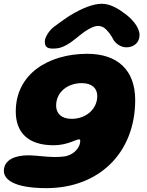

<svg xmlns="http://www.w3.org/2000/svg" viewBox="-54 -744 762 992"><path d="M219.5 -493C245.5 -493 264 -497 291.5 -512.5C309 -522.5 327 -536 344 -550C379.5 -580.5 424 -610 451.5 -610C476 -610 490.5 -598.5 511.5 -572C519 -562 527 -549 534 -535.5C549.5 -513.5 574.5 -499.5 599 -499.5C638.5 -499.5 667 -525 667 -562.5C667 -605 624.5 -651.5 584 -678.5C551 -704 510 -724.5 472.5 -724.5C428.5 -724.5 371 -703 303 -661C279 -645.5 257.5 -629.5 229.5 -609C201.5 -589.5 177.5 -552.5 177.5 -529.5C177.5 -501.5 190.5 -493 219.5 -493ZM186 228C456.5 228 644.5 46.5 644.5 -227.5C644.5 -382 553 -466 397 -466C199 -466 27.5 -364 27.5 -168C27.5 -63 87 6.5 223.5 6.5C293 6.5 339 -24 354 -24C359 -24 360.5 -20.5 360.5 -16.5C360.5 23.5 319.5 62 271.5 65C210.5 72.5 142.5 58.5 91 58.5C28.5 58.5 -34 79.5 -34 139C-34 181.5 14.5 228 186 228ZM316.5 -130C262.5 -130 236 -158.5 236 -198.5C236 -268 295 -314.5 368.5 -314.5C420 -314.5 448.5 -288.5 448.5 -248C448.5 -179.5 389.5 -130 316.5 -130Z"/></svg>

Font: Gluten
Style: Bold Italic
Weight: 700
Italic angle: -13°
Designer: Tyler Finck
Foundry: Etcetera Type Company
Version: Version 0.920